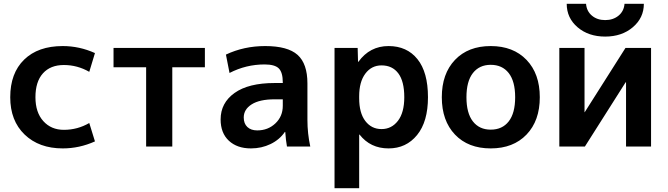

<svg xmlns="http://www.w3.org/2000/svg" viewBox="-20 -773 3524 1013"><path d="M451 -124 481 -27Q399 10 311 10Q186 10 110 -63Q34 -136 34 -260Q34 -387 107.5 -458.5Q181 -530 311 -530Q399 -530 481 -493L451 -394Q388 -430 317 -430Q246 -430 206.5 -386Q167 -342 167 -260Q167 -180 208.5 -134Q250 -88 317 -88Q389 -88 451 -124Z M1061 -418H889V0H751V-418H579V-520H1061Z M1379 -530Q1498 -530 1550 -483.5Q1602 -437 1602 -333V-140Q1602 -69 1617 0H1494Q1488 -33 1485 -77H1483Q1455 -36 1407.5 -13Q1360 10 1304 10Q1231 10 1187.5 -30.5Q1144 -71 1144 -143Q1144 -230 1217.5 -282.5Q1291 -335 1429 -335H1472V-338Q1472 -391 1451 -412Q1430 -433 1376 -433Q1278 -433 1191 -388L1172 -485Q1267 -530 1379 -530ZM1266 -153Q1266 -121 1285 -103Q1304 -85 1337 -85Q1394 -85 1433 -122Q1472 -159 1472 -215V-249H1429Q1350 -249 1308 -222.5Q1266 -196 1266 -153Z M2113 -260Q2113 -344 2081.5 -386Q2050 -428 1993 -428Q1940 -428 1907.5 -384.5Q1875 -341 1875 -265V-255Q1875 -177 1907.5 -134.5Q1940 -92 1993 -92Q2046 -92 2079.5 -135.5Q2113 -179 2113 -260ZM2238 -260Q2238 -131 2180.5 -60.5Q2123 10 2030 10Q1934 10 1877 -63H1875V220H1745V-520H1867L1869 -447H1871Q1931 -530 2030 -530Q2127 -530 2182.5 -461Q2238 -392 2238 -260Z M2380.5 -457Q2450 -530 2569 -530Q2688 -530 2758 -457Q2828 -384 2828 -260Q2828 -136 2758 -63Q2688 10 2569 10Q2450 10 2380.5 -63Q2311 -136 2311 -260Q2311 -384 2380.5 -457ZM2569 -89Q2630 -89 2664 -132.5Q2698 -176 2698 -260Q2698 -344 2664 -387.5Q2630 -431 2569 -431Q2509 -431 2475 -387.5Q2441 -344 2441 -260Q2441 -176 2475 -132.5Q2509 -89 2569 -89Z M3064 -520V-181H3065L3280 -520H3415V0H3283V-339H3281L3066 0H2931V-520ZM2970 -753H3072Q3075 -714 3103 -690.5Q3131 -667 3173 -667Q3215 -667 3243.5 -690.5Q3272 -714 3275 -753H3377Q3377 -679 3319 -629.5Q3261 -580 3173 -580Q3085 -580 3027.5 -629Q2970 -678 2970 -753Z"/></svg>

Font: Mplus 1p Bold
Style: Bold
Weight: 700
Version: Version 1.061